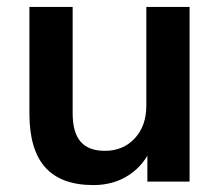

<svg xmlns="http://www.w3.org/2000/svg" viewBox="-20 -525 636 555"><path d="M250 10Q157 10 111 -41Q65 -92 65 -197V-505H190V-198Q190 -142 213 -115.5Q236 -89 283 -89Q336 -89 369.5 -125Q403 -161 403 -220V-505H528V0H406V-103H420Q398 -49 353.5 -19.5Q309 10 250 10Z"/></svg>

Font: Mulish ExtraLight
Style: Bold
Weight: 700
Version: Version 3.603